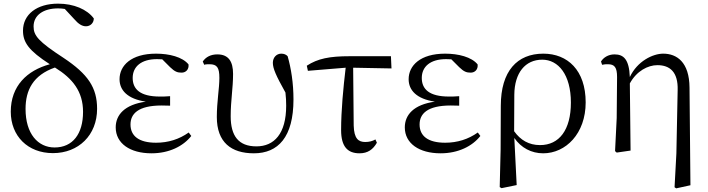

<svg xmlns="http://www.w3.org/2000/svg" viewBox="-20 -825 3881 1052"><path d="M270 14C410 14 512 -84 512 -229C512 -345 462 -419 328 -508C190 -598 164 -630 164 -680C164 -742 218 -779 298 -779C311 -779 323 -778 335 -776L386 -721C410 -693 430 -681 451 -681C476 -681 494 -700 494 -724C457 -774 384 -805 298 -805C182 -805 106 -746 106 -657C106 -593 137 -548 253 -473C128 -439 39 -354 39 -213C39 -80 132 14 270 14ZM281 -455C378 -395 435 -324 435 -212C435 -92 379 -17 279 -17C188 -17 120 -92 120 -228C120 -331 161 -413 281 -455Z M810 15C907 15 984 -24 1028 -80L1014 -99C962 -62 902 -43 835 -43C741 -43 695 -80 695 -143C695 -200 735 -247 866 -247C876 -247 886 -247 912 -246V-298C888 -296 873 -296 856 -296C747 -296 707 -337 707 -398C707 -460 754 -501 840 -501L869 -500L912 -457C938 -432 952 -427 975 -427C998 -427 1016 -444 1013 -472C980 -513 907 -531 835 -531C699 -531 635 -466 635 -391C635 -331 678 -283 779 -268C662 -252 614 -195 614 -127C614 -39 693 15 810 15Z M1371 15C1504 15 1588 -74 1588 -280C1588 -369 1575 -451 1556 -517C1548 -526 1536 -531 1521 -531C1495 -531 1475 -510 1475 -481C1475 -450 1492 -411 1544 -318C1547 -292 1548 -269 1548 -246C1548 -92 1482 -23 1385 -23C1287 -23 1244 -80 1244 -188C1244 -275 1257 -342 1257 -420C1257 -487 1233 -527 1171 -527C1135 -527 1108 -513 1091 -488L1099 -470C1107 -473 1117 -473 1128 -473C1169 -473 1182 -455 1182 -398C1182 -341 1168 -267 1168 -184C1168 -45 1247 15 1371 15Z M1950 15C1995 15 2024 -6 2045 -43L2037 -61C2021 -52 2004 -47 1981 -47C1944 -47 1920 -65 1918 -137L1915 -454L2125 -450L2122 -517H1896C1785 -517 1721 -504 1661 -465L1667 -437L1874 -454C1861 -344 1849 -221 1849 -112C1849 -20 1886 15 1950 15Z M2394 15C2491 15 2568 -24 2612 -80L2598 -99C2546 -62 2486 -43 2419 -43C2325 -43 2279 -80 2279 -143C2279 -200 2319 -247 2450 -247C2460 -247 2470 -247 2496 -246V-298C2472 -296 2457 -296 2440 -296C2331 -296 2291 -337 2291 -398C2291 -460 2338 -501 2424 -501L2453 -500L2496 -457C2522 -432 2536 -427 2559 -427C2582 -427 2600 -444 2597 -472C2564 -513 2491 -531 2419 -531C2283 -531 2219 -466 2219 -391C2219 -331 2262 -283 2363 -268C2246 -252 2198 -195 2198 -127C2198 -39 2277 15 2394 15Z M2718 200 2728 206 2811 189 2798 -69C2835 -15 2892 15 2956 15C3080 15 3189 -93 3189 -264C3189 -440 3090 -531 2957 -531C2814 -531 2724 -436 2724 -245L2723 -6ZM2797 -106 2798 -306C2799 -426 2858 -498 2951 -498C3039 -498 3108 -416 3108 -263C3108 -113 3044 -30 2939 -30C2878 -30 2832 -57 2797 -106Z M3676 201 3685 207 3763 190 3758 -345C3757 -485 3688 -531 3614 -531C3557 -531 3472 -490 3431 -403C3427 -500 3397 -527 3347 -527C3312 -527 3286 -509 3273 -488L3279 -470C3291 -473 3300 -473 3311 -473C3347 -473 3361 -456 3361 -403L3359 -178L3350 3L3359 11L3435 0L3431 -368C3468 -436 3530 -468 3582 -468C3650 -468 3696 -431 3693 -331L3686 16Z"/></svg>

Font: Harano Aji Mincho KR
Style: Regular
Weight: 400
Foundry: Masamichi Hosoda
Version: HaranoAjiMinchoKR-Regular version 20230610;ttx 4.39.4